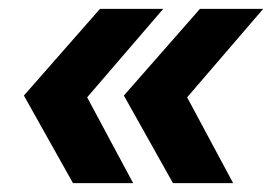

<svg xmlns="http://www.w3.org/2000/svg" viewBox="-20 -533 615 434"><path d="M371 -119 260 -317 432 -513H575L403 -313L507 -119ZM145 -119 34 -317 206 -513H349L177 -313L281 -119Z"/></svg>

Font: MuseoModerno
Style: Bold Italic
Weight: 700
Italic angle: -9°
Designer: Pablo Cosgaya, Héctor Gatti, Marcela Romero, and the Authors of The MuseoModerno Project.
Foundry: Omnibus-Type Team
Version: Version 1.003